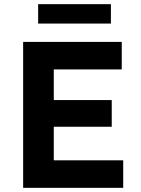

<svg xmlns="http://www.w3.org/2000/svg" viewBox="-20 -901 675 921"><path d="M91 0V-700H564V-568H238V-421H516V-293H238V-132H571V0ZM163 -788V-881H512V-788Z"/></svg>

Font: Mach SemiBold
Style: Regular
Weight: 600
Version: Version 1.002